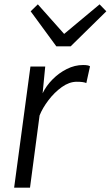

<svg xmlns="http://www.w3.org/2000/svg" viewBox="-20 -863 509 883"><path d="M45 0 120 -557H188L176 -434Q192.5 -468.5 221.8 -498Q251 -527.5 287.5 -545.8Q324 -564 362 -564Q386.5 -564 394 -558L377 -481Q370.5 -484 359.8 -485.5Q349 -487 333 -487Q298.5 -487 264.2 -462.5Q230 -438 202.8 -402Q175.5 -366 162 -332L118 0ZM239 -650 121 -811 154 -843 275 -707 438 -843 469 -811 305 -650Z"/></svg>

Font: Koeln Type Sans Light
Style: Italic
Weight: 300
Italic angle: -7.5°
Designer: Eben Sorkin
Foundry: Eben Sorkin
Version: Version 2.001